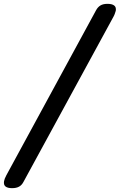

<svg xmlns="http://www.w3.org/2000/svg" viewBox="-30 -850 650 1000"><path d="M3 63 470 -796Q479 -813 493 -821.5Q507 -830 530 -830Q553 -830 564.5 -821.5Q576 -813 573 -794Q571 -788 568.5 -780Q566 -772 561 -763L93 96Q84 114 69.5 122Q55 130 33 130Q10 130 -1 121.5Q-12 113 -9 94Q-8 88 -5 80Q-2 72 3 63Z"/></svg>

Font: Maple Mono NL Medium
Style: Italic
Weight: 500
Italic angle: -10°
Monospace: yes
Designer: subframe7536
Version: Version 7.000